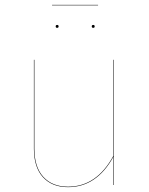

<svg xmlns="http://www.w3.org/2000/svg" viewBox="-20 -764 615 793"><path d="M450 0H448V-116Q379 9 261 9Q195 9 157.5 -32Q120 -73 120 -150V-517H122V-150Q122 -74 159 -33.5Q196 7 261 7Q379 7 448 -120V-517H450ZM222 -655Q222 -649 216 -649Q210 -649 210 -655Q210 -661 216 -661Q222 -661 222 -655ZM371 -655Q371 -649 365 -649Q359 -649 359 -655Q359 -661 365 -661Q371 -661 371 -655ZM195 -742V-744H385V-742Z"/></svg>

Font: FiraGO Two
Style: Regular
Weight: 100
Designer: bBox Type
Foundry: bBox Type GmbH
Version: Version 1.001